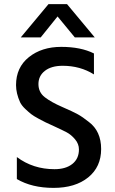

<svg xmlns="http://www.w3.org/2000/svg" viewBox="-20 -907 561 934"><path d="M216 -887H306L441 -725H344L260 -827L178 -725H81ZM285 -587Q230 -587 198.5 -562.5Q167 -538 167 -498Q167 -458 198 -434Q229 -410 282 -387Q335 -364 358.5 -351Q382 -338 412 -314Q472 -269 472 -182Q472 -95 409 -44Q346 7 240.5 7Q135 7 62 -36V-143Q141 -84 245 -84Q300 -84 332 -109.5Q364 -135 364 -180Q364 -207 345 -229.5Q326 -252 304 -263.5Q282 -275 247 -291Q212 -307 201.5 -312Q191 -317 167 -330Q143 -343 131.5 -352Q120 -361 103 -377Q86 -393 78 -409Q58 -453 58 -493Q58 -579 120.5 -629Q183 -679 278 -679Q373 -679 437 -647V-545Q370 -587 285 -587Z"/></svg>

Font: Hind Medium
Style: Regular
Weight: 500
Designer: Manushi Parikh, Satya Rajpurohit
Foundry: Indian Type Foundry
Version: Version 1.201;PS 1.0;hotconv 1.0.78;makeotf.lib2.5.61930; tt